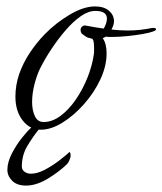

<svg xmlns="http://www.w3.org/2000/svg" viewBox="-20 -400 506 598"><path d="M107 4Q73 4 50.5 -25Q28 -54 28 -99Q28 -135 40 -170Q52 -204 72.5 -235Q93 -266 119 -293Q153 -328 196.5 -354Q240 -380 276 -380Q304 -380 319.5 -366.5Q335 -353 335 -334Q335 -322 327 -308Q353 -305 378 -305Q397 -305 416 -307Q435 -309 454 -313H458Q466 -313 466 -309Q466 -305 457 -302Q447 -298 424 -294Q401 -290 376 -287.5Q351 -285 331 -285Q324 -285 319 -285Q314 -285 310 -286L300 -281Q312 -264 312 -234Q312 -194 292.5 -152.5Q273 -111 241.5 -75.5Q210 -40 174.5 -18Q139 4 107 4ZM116 -20Q143 -20 169 -39.5Q195 -59 216.5 -90.5Q238 -122 252.5 -158.5Q267 -195 272 -229Q273 -235 273 -240.5Q273 -246 273 -251Q273 -260 272 -267.5Q271 -275 268 -279Q266 -279 265 -280Q253 -282 247.5 -286Q242 -290 235 -295Q231 -300 231 -307Q231 -314 236.5 -318Q242 -322 249 -320Q274 -315 303 -311Q313 -328 313 -342Q313 -366 277 -366Q255 -366 231.5 -349.5Q208 -333 185 -306.5Q162 -280 141 -248.5Q120 -217 105 -187Q95 -167 87.5 -138Q80 -109 80 -82Q80 -57 88.5 -38.5Q97 -20 116 -20ZM61 178Q33 178 18 163Q3 148 3 129Q3 105 17 78Q31 51 49 28.5Q67 6 78 -3Q84 -9 95 -9Q100 -9 103 -6Q106 -3 101 3Q83 25 65.5 54Q48 83 48 119Q48 129 56.5 135Q65 141 76 141Q96 141 119 129Q142 117 163 101Q184 85 197 73Q200 77 200 84Q200 91 196 99.5Q192 108 189 111Q163 136 128 157Q93 178 61 178Z"/></svg>

Font: Birthstone Bounce
Style: Regular
Weight: 400
Designer: Robert E. Leuschke
Foundry: Rob Leuschke
Version: Version 1.010; ttfautohint (v1.8.3)